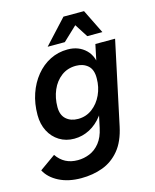

<svg xmlns="http://www.w3.org/2000/svg" viewBox="-173 -816 883 1091"><g transform="rotate(-15 268.5 -270.5)"><path d="M168 186Q93 186 38 158Q-17 130 -41 84L52 18Q74 50 104.5 66Q135 82 176 82Q212 82 246 68Q280 54 305.5 22Q331 -10 342 -62L364 -165L401 -265L416 -406L442 -530H558L454 -42Q436 43 394.5 93Q353 143 295 164.5Q237 186 168 186ZM188 -41Q139 -41 101 -64.5Q63 -88 41.5 -129.5Q20 -171 20 -225Q20 -292 39.5 -349Q59 -406 94.5 -449.5Q130 -493 177.5 -517Q225 -541 281 -541Q346 -541 388 -500Q430 -459 429 -382L403 -233Q387 -172 354.5 -129Q322 -86 279 -63.5Q236 -41 188 -41ZM238 -144Q285 -144 321.5 -171.5Q358 -199 378.5 -243.5Q399 -288 399 -339Q400 -391 372.5 -415Q345 -439 303 -439Q253 -439 216.5 -411.5Q180 -384 160.5 -338.5Q141 -293 141 -239Q141 -192 168 -168Q195 -144 238 -144ZM176 -585 307 -727H392L383 -685L277 -585ZM409 -585 345 -685 343 -727H428L498 -585Z"/></g></svg>

Font: Radio Canada Big Medium
Style: Italic
Weight: 500
Italic angle: -12°
Designer: Étienne Aubert Bonn
Foundry: Coppers and Brasses
Version: Version 1.001